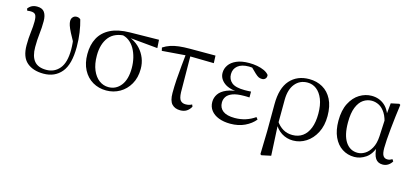

<svg xmlns="http://www.w3.org/2000/svg" viewBox="-62 -986 3544 1646"><g transform="rotate(15 1710.5 -162.5)"><path d="M307.7 14.6Q214.7 14.6 160 -32.4Q105.4 -79.5 105.4 -184.1Q105.4 -246.2 112.3 -300.9Q119.2 -355.5 119.2 -397.8Q119.2 -441.2 107.6 -457.3Q96 -473.4 64.6 -473.4Q56.8 -473.4 49.2 -472.9Q41.6 -472.4 35.6 -470.4L28.1 -487.6Q41.2 -506.6 61 -517Q80.8 -527.4 108.2 -527.4Q154.9 -527.4 174.4 -498.9Q194 -470.5 194 -419.5Q194 -361.4 187.4 -307.2Q180.9 -252.9 180.9 -187.9Q180.9 -106.5 214.8 -64.9Q248.8 -23.3 322.2 -23.3Q394.4 -23.3 439.5 -77.1Q484.7 -130.8 484.7 -245.9Q484.7 -274.7 481.9 -304.8Q479.1 -334.9 473.9 -369.8L490.1 -367.5L494.3 -293.8Q463.2 -349.2 445.2 -384.4Q427.2 -419.7 419.8 -442.1Q412.5 -464.5 412.5 -481.2Q412.5 -503 425.5 -516.8Q438.6 -530.6 457.6 -530.6Q469.2 -530.6 478.1 -527Q486.9 -523.4 493 -516.9Q507.4 -467.3 516.2 -407Q525 -346.7 525 -280.1Q525 -125.4 466.4 -55.4Q407.8 14.6 307.7 14.6Z M864 14.6Q797.2 14.6 743.5 -16.8Q689.8 -48.2 659.1 -106.9Q628.5 -165.5 628.5 -245.6Q628.5 -328.5 661 -389.2Q693.6 -450 761.2 -483.8Q828.9 -517.6 932.8 -519L1190.1 -522.7L1194.8 -450L928.1 -475.1L911.2 -481Q808.5 -480.5 759.4 -419.1Q710.4 -357.7 710.4 -254.5Q710.4 -179.9 732.6 -126.9Q754.9 -73.9 792.2 -46.1Q829.6 -18.2 875.4 -18.2Q942.4 -18.2 985 -72.6Q1027.6 -127 1027.6 -227.7Q1027.6 -274.5 1017 -318.2Q1006.4 -361.8 986.1 -397.3Q965.7 -432.7 935 -455.4Q904.4 -478.1 863.6 -483L877 -492Q924.9 -487.6 966.2 -466.6Q1007.5 -445.6 1038.2 -411.9Q1068.9 -378.2 1086.3 -334.6Q1103.7 -291.1 1103.7 -240.9Q1103.7 -162.3 1070.7 -104.9Q1037.8 -47.5 983.5 -16.4Q929.2 14.6 864 14.6Z M1237.7 -437.1 1231.5 -465Q1261.8 -484.8 1295 -495.9Q1328.2 -507.1 1369.9 -512.1Q1411.6 -517 1467.4 -517H1693L1695.9 -450.5L1461.4 -454.5ZM1521.2 14.6Q1473.7 14.6 1446.8 -14.3Q1419.9 -43.2 1419.9 -112.1Q1419.9 -170.4 1424 -232.2Q1428.1 -293.9 1434.4 -355.7Q1440.8 -417.4 1446.5 -474.9H1486L1489 -136.8Q1491 -83.2 1507.5 -65Q1523.9 -46.9 1552.5 -46.9Q1569.3 -46.9 1582.7 -50.3Q1596.1 -53.7 1608.3 -60.7L1615.9 -42.7Q1601 -15 1577.8 -0.2Q1554.6 14.6 1521.2 14.6Z M1965.3 14.6Q1907 14.6 1862.7 -2.5Q1818.3 -19.6 1793.7 -51.5Q1769.1 -83.4 1769.1 -126.7Q1769.1 -165.3 1790.9 -197.3Q1812.7 -229.3 1860.5 -249.5Q1908.3 -269.8 1985.7 -271.6V-263.4Q1882.9 -266.8 1836.3 -302.9Q1789.7 -339 1789.7 -390.7Q1789.7 -428.3 1811.7 -460Q1833.6 -491.8 1878.1 -511.2Q1922.6 -530.6 1989.8 -530.6Q2025.9 -530.6 2060.4 -524.4Q2095 -518.1 2123.3 -505.3Q2151.6 -492.4 2167.6 -471.9Q2170.2 -450.8 2158.8 -438.7Q2147.5 -426.5 2129.6 -426.5Q2112.7 -426.5 2099.7 -432.4Q2086.7 -438.4 2066.9 -456.8L2009.6 -512.6L2065.7 -511.5L2075 -491.9Q2049.4 -496.3 2031.7 -498.5Q2014.1 -500.7 1994.7 -500.7Q1930 -500.7 1896 -472.4Q1862.1 -444.1 1862.1 -397.6Q1862.1 -351.6 1896 -323.6Q1929.8 -295.7 2011.2 -295.7Q2023.3 -295.7 2036.2 -296.2Q2049.1 -296.7 2067.3 -297.7V-245.7Q2047.9 -246.9 2038.4 -246.9Q2029 -246.9 2020.6 -246.9Q1955.1 -246.9 1918.1 -232.6Q1881.1 -218.4 1865.6 -195.2Q1850 -172 1850 -143.3Q1850 -95.8 1884.7 -69.3Q1919.4 -42.9 1989.6 -42.9Q2040.3 -42.9 2085.3 -57.2Q2130.3 -71.5 2168.9 -98.8L2183.3 -80.5Q2149.8 -38.9 2093.8 -12.1Q2037.9 14.6 1965.3 14.6Z M2283.6 199.6 2288.8 -5.5 2289.6 -245.2Q2289.6 -388.7 2352.9 -459.6Q2416.3 -530.6 2523 -530.6Q2589.7 -530.6 2642.2 -500.8Q2694.7 -471 2724.9 -411.9Q2755.2 -352.7 2755.2 -264.3Q2755.2 -178.8 2722.7 -116.2Q2690.2 -53.6 2637.1 -19.5Q2584 14.6 2522.2 14.6Q2465.7 14.6 2419.5 -14.7Q2373.4 -44.1 2347.4 -97.7H2344L2357.8 -113.1Q2384.3 -73.6 2420.9 -51.7Q2457.6 -29.8 2504.7 -29.8Q2557.4 -29.8 2595.1 -56.9Q2632.8 -83.9 2653.3 -136.1Q2673.7 -188.2 2673.7 -263.1Q2673.7 -339.4 2652.8 -391.7Q2631.8 -443.9 2596.5 -471Q2561.2 -498 2517.3 -498Q2447.8 -498 2406.4 -447.1Q2365.1 -396.2 2364.1 -306.4L2363.3 -94.1L2362.8 -84.8L2376.7 188.8L2294.2 206.4Z M3065.8 14.4Q3005.7 14.4 2957.8 -16.7Q2909.9 -47.8 2882.7 -107.2Q2855.5 -166.5 2855.5 -250.6Q2855.5 -344.2 2887.6 -406.4Q2919.6 -468.5 2970.3 -499.6Q3021.1 -530.6 3077.2 -530.6Q3144.2 -530.6 3192.5 -489.4Q3240.8 -448.1 3260.7 -358.5H3268.3L3246.5 -312.6Q3234.5 -379.3 3210.1 -418.1Q3185.6 -456.9 3154.2 -473.4Q3122.8 -490 3088.7 -490Q3048.8 -490 3014.5 -467Q2980.2 -444 2959.2 -392.9Q2938.2 -341.7 2938.2 -257.8Q2938.2 -144.9 2977.3 -86Q3016.4 -27.2 3084.4 -27.2Q3116.3 -27.2 3148 -46.2Q3179.8 -65.2 3203.1 -106.4Q3226.3 -147.6 3230.1 -212.9L3239.4 -403.1L3250 -510.5L3322.8 -525.8L3332.8 -518.4Q3325.4 -466.9 3318.8 -410.4Q3312.2 -353.9 3306.7 -299.8Q3301.2 -245.7 3298.2 -200.8Q3295.2 -155.9 3295.2 -126.6Q3295.2 -76.9 3308.2 -57.8Q3321.2 -38.7 3345.6 -38.7Q3359.4 -38.7 3369.2 -42.6Q3379 -46.5 3388.5 -52L3399.8 -34.9Q3387.5 -13.4 3366.2 0.6Q3344.9 14.6 3317.4 14.6Q3275 14.6 3253.4 -17.4Q3231.8 -49.4 3227.1 -127.8L3239.9 -128.2Q3215.3 -50.9 3166.8 -18.3Q3118.4 14.4 3065.8 14.4Z"/></g></svg>

Font: Noto Serif SC ExtraLight
Style: Regular
Weight: 200
Designer: Ryoko NISHIZUKA 西塚涼子 (kana & ideographs); Frank Grießhammer (Latin, Greek & Cyrillic); Wenlong ZHANG 张文龙 (bopomofo); San
Foundry: Adobe
Version: Version 2.002-H1;hotconv 1.1.0;makeotfexe 2.6.0